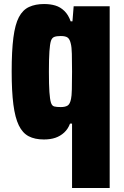

<svg xmlns="http://www.w3.org/2000/svg" viewBox="-20 -661 618 954"><path d="M282 -129Q304 -129 316 -136.5Q328 -144 333 -170Q336 -182 337 -216.5Q338 -251 338 -305Q338 -359 337 -393.5Q336 -428 332 -443Q327 -466 316.5 -474Q306 -482 282 -482Q261 -482 249.5 -477.5Q238 -473 233 -457.5Q228 -442 225.5 -405.5Q223 -369 223 -305Q223 -239 225.5 -203.5Q228 -168 233 -151.5Q238 -135 249.5 -132Q261 -129 282 -129ZM338 273V-47H328Q318 -20 299 -2.5Q280 15 255.5 23.5Q231 32 198 32Q153 32 122.5 16Q92 0 73.5 -38Q55 -76 46.5 -141.5Q38 -207 38 -306Q38 -408 46.5 -474Q55 -540 74 -576Q93 -612 124.5 -626.5Q156 -641 199 -641Q230 -641 255 -633.5Q280 -626 300 -606.5Q320 -587 331 -555H340L346 -630H525V273Z"/></svg>

Font: Farlight84_Sys_V01
Style: Bold
Weight: 700
Designer: Monotype Design Team, Nadine Chahine and Nizar Qandah
Foundry: Monotype Imaging Inc.
Version: Version 2.004;October 31, 2024;FontCreator 14.0.0.2814 64-bi